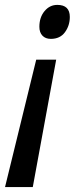

<svg xmlns="http://www.w3.org/2000/svg" viewBox="-50 -567 309 770"><path d="M153.8 -411.1Q132.3 -411.1 120.1 -424.1Q107.9 -437 107.9 -459.5Q107.9 -497.6 128.7 -522.5Q149.4 -547.4 179.7 -547.4Q230 -547.4 230 -499Q230 -464.4 210.4 -437.7Q190.9 -411.1 153.8 -411.1ZM-29.8 183.1 95.2 -327.6H175.3L81.5 183.1Z"/></svg>

Font: Open Sans Condensed SemiBold
Style: Italic
Weight: 600
Width: 3
Italic angle: -12°
Designer: Monotype Design Team
Foundry: Monotype Imaging Inc.
Version: Version 3.000; ttfautohint (v1.8.4)